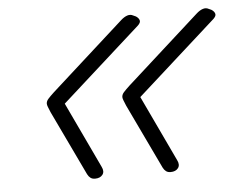

<svg xmlns="http://www.w3.org/2000/svg" viewBox="-43 -566 812 633"><g transform="rotate(-5 362.5 -250.0)"><path d="M247 14Q238 14 232 9.5Q226 5 222 -3L120 -217Q115 -229 112.5 -235.5Q110 -242 110 -246Q110 -254 116.5 -261.5Q123 -269 137 -282L378 -499Q389 -509 399.5 -512.5Q410 -516 419 -511Q428 -508 433.5 -502.5Q439 -497 439.5 -491Q440 -485 432 -477L169 -241L272 -23Q280 -7 272 3.5Q264 14 247 14ZM497 14Q488 14 482 9.5Q476 5 472 -3L370 -217Q365 -229 362.5 -235.5Q360 -242 360 -246Q360 -254 366.5 -261.5Q373 -269 387 -282L628 -499Q639 -509 649.5 -512.5Q660 -516 669 -511Q678 -508 683.5 -502.5Q689 -497 689.5 -491Q690 -485 682 -477L419 -241L522 -23Q530 -7 522 3.5Q514 14 497 14Z"/></g></svg>

Font: Playwrite US Trad ExtraLight
Style: Regular
Weight: 250
Designer: Veronika Burian, José Scaglione
Foundry: TypeTogether
Version: Version 1.003